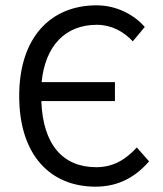

<svg xmlns="http://www.w3.org/2000/svg" viewBox="-20 -688 611 720"><path d="M338 12C423 12 487 -23 539 -83L493 -135C451 -89 404 -61 341 -61C217 -61 141 -144 135 -309H411V-380H136C150 -519 227 -595 343 -595C398 -595 443 -570 478 -533L523 -587C485 -630 421 -668 342 -668C172 -668 52 -550 52 -328C52 -105 170 12 338 12Z"/></svg>

Font: Giro Sans Regular
Style: Regular
Weight: 400
Designer: Paul D. Hunt
Foundry: Adobe Systems Incorporated
Version: Version 1.000;PS 1.0;hotconv 1.0.88;makeotf.lib2.5.647800